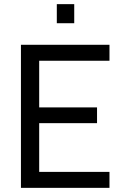

<svg xmlns="http://www.w3.org/2000/svg" viewBox="-20 -906 593 926"><path d="M81 0V-690H508V-613H169V-388H448V-312H169V-77H508V0ZM254 -794V-886H338V-794Z"/></svg>

Font: Cairo Medium
Style: Regular
Weight: 500
Designer: Mohamed Gaber, Accademia di Belle Arti di Urbino
Foundry: Kief Type Foundry, Accademia di Belle Arti di Urbino
Version: Version 3.117